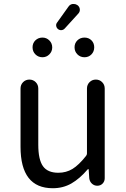

<svg xmlns="http://www.w3.org/2000/svg" viewBox="-20 -950 646 982"><path d="M250 12.7Q85 12.7 85 -199.2V-497.1Q85 -516.6 98.1 -529.8Q111.3 -543 130.4 -543Q149.4 -543 162.6 -529.8Q175.8 -516.6 175.8 -497.1V-210Q175.8 -133.8 199.7 -100.1Q223.6 -66.4 278.3 -66.4Q318.4 -66.4 350.6 -85.9Q382.8 -105.5 419.9 -152.3Q424.8 -158.2 424.8 -165V-497.1Q424.8 -516.6 438 -529.8Q451.2 -543 470.2 -543Q489.3 -543 502.4 -529.8Q515.6 -516.6 515.6 -497.1V-38.1Q515.6 -22.5 504.9 -11.2Q494.1 0 477.5 0Q461.9 0 450.2 -10.7Q438.5 -21.5 436.5 -38.1L433.6 -84Q432.6 -85 431.2 -85Q429.7 -85 428.7 -84Q387.7 -36.1 345.2 -11.7Q302.7 12.7 250 12.7ZM311.5 -804.7Q304.7 -796.9 294.9 -795.9Q285.2 -794.9 277.3 -800.8Q269.5 -806.6 267.6 -816.4Q265.6 -826.2 271.5 -834L330.1 -916Q337.9 -927.7 351.6 -929.7Q354.5 -929.7 357.4 -929.7Q367.2 -929.7 376 -923.8Q386.7 -916 388.2 -903.3Q389.6 -890.6 380.9 -880.9ZM197.3 -657.2Q175.8 -657.2 161.1 -671.9Q146.5 -686.5 146.5 -708Q146.5 -729.5 161.1 -743.7Q175.8 -757.8 197.3 -757.8Q217.8 -757.8 232.4 -743.2Q247.1 -728.5 247.1 -707.5Q247.1 -686.5 232.4 -671.9Q217.8 -657.2 197.3 -657.2ZM447.8 -671.9Q433.6 -657.2 412.1 -657.2Q390.6 -657.2 376 -671.9Q361.3 -686.5 361.3 -708Q361.3 -729.5 376 -743.7Q390.6 -757.8 412.1 -757.8Q433.6 -757.8 447.8 -743.7Q461.9 -729.5 461.9 -708Q461.9 -686.5 447.8 -671.9Z"/></svg>

Font: Gen Jyuu Gothic Regular
Style: Regular
Weight: 400
Designer: [Source Han Sans]
Ryoko NISHIZUKA  (kana & ideographs); Paul D. Hunt (Latin, Greek & Cyrillic); Wenlong ZHANG  (bopomofo
Version: Version 1.002.20150607